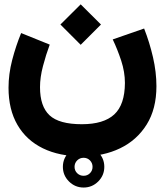

<svg xmlns="http://www.w3.org/2000/svg" viewBox="-20 -488 747 869"><path d="M264.6 267.1Q264.6 228.5 292.2 200.9Q319.8 173.3 358.4 173.3Q397 173.3 424.6 200.9Q452.1 228.5 452.1 267.1Q452.1 305.7 424.6 333.3Q397 360.8 358.4 360.8Q319.8 360.8 292.2 333.3Q264.6 305.7 264.6 267.1ZM317.4 267.1Q317.4 284.2 329.3 295.9Q341.3 307.6 358.4 307.6Q375.5 307.6 387.2 295.9Q398.9 284.2 398.9 267.1Q398.9 250 387.2 238Q375.5 226.1 358.4 226.1Q341.3 226.1 329.3 238Q317.4 250 317.4 267.1ZM253.4 -377 345.2 -468.3 437 -377 345.2 -285.2ZM490.2 -309.6 632.3 -358.9Q656.7 -296.9 672.4 -229.2Q688 -161.6 688 -97.7Q688 4.9 643.8 75.7Q599.6 146.5 523.7 183.1Q447.8 219.7 352.1 219.7Q249 219.7 174.3 183.3Q99.6 147 59.1 77.4Q18.6 7.8 18.6 -90.8Q18.6 -152.8 35.2 -216.6Q51.8 -280.3 75.7 -338.4L205.1 -286.1Q188 -240.2 174.6 -189.2Q161.1 -138.2 161.1 -93.3Q161.1 -6.3 204.3 33.9Q247.6 74.2 350.6 74.2Q449.2 74.2 497.1 30Q544.9 -14.2 545.4 -112.3Q545.4 -162.1 528.6 -213.4Q511.7 -264.6 490.2 -309.6Z"/></svg>

Font: Vazir Black UI
Style: Black-UI
Weight: 900
Designer: Saber Rastikerdar
Foundry: Saber Rastikerdar
Version: Version 30.1.0